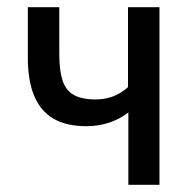

<svg xmlns="http://www.w3.org/2000/svg" viewBox="-20 -511 534 531"><path d="M335 0V-200Q312 -182 282.5 -172Q253 -162 219 -162Q163 -162 127.5 -183Q92 -204 74.5 -246Q57 -288 57 -351V-491H144V-359Q144 -316 153 -288.5Q162 -261 184 -248.5Q206 -236 244 -236Q271 -236 293 -244.5Q315 -253 334 -270V-491H421V0Z"/></svg>

Font: Nunito Sans 10pt Condensed Medium
Style: Regular
Weight: 500
Width: 3
Designer: Vernon Adams
Foundry: Vernon Adams
Version: Version 3.101;gftools[0.9.27]